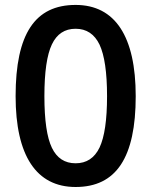

<svg xmlns="http://www.w3.org/2000/svg" viewBox="-20 -745 611 775"><path d="M527.8 -356.9C527.8 -597.7 444.8 -725.1 285.2 -725.1C121.6 -725.1 43 -608.9 43 -356.9C43 -116.7 126.5 9.8 285.2 9.8C449.2 9.8 527.8 -108.9 527.8 -356.9ZM159.2 -356.9C159.2 -454.1 169.4 -523.9 189.5 -565.9C209.5 -607.9 241.2 -628.9 285.2 -628.9C329.1 -628.9 361.3 -607.4 381.8 -564.9C401.9 -522 412.1 -452.6 412.1 -356.9C412.1 -260.7 401.9 -191.9 381.8 -149.4C361.3 -106.9 329.1 -85.9 285.2 -85.9C241.2 -85.9 209.5 -106.9 189.5 -148.4C169.4 -189.9 159.2 -259.8 159.2 -356.9Z"/></svg>

Font: Samim Medium
Style: Regular
Weight: 500
Foundry: DejaVu fonts team - Redesigned by Saber Rastikerdar
Version: Version 4.0.5